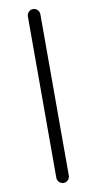

<svg xmlns="http://www.w3.org/2000/svg" viewBox="-110 -855 564 1120"><g transform="rotate(-10 172.0 -295.0)"><path d="M135 183V-773Q135 -788 146 -799Q157 -810 172 -810Q187 -810 198 -799Q209 -788 209 -773V183Q209 198 198 209Q187 220 172 220Q157 220 146 209Q135 198 135 183Z"/></g></svg>

Font: Rounded Mplus 1c
Style: Regular
Weight: 400
Version: Version 1.059.20150529